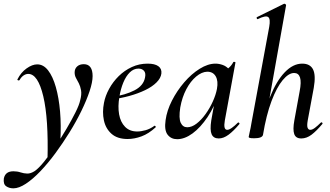

<svg xmlns="http://www.w3.org/2000/svg" viewBox="-89 -746 1797 1047"><path d="M-16 281Q-39 281 -55.5 269.5Q-72 258 -68 227Q-60 188 -16 188Q5 188 23 194Q41 200 59.5 200.5Q78 201 100 187Q122 172 151.5 135.5Q181 99 213 52Q245 5 273.5 -43.5Q302 -92 322.5 -133Q343 -174 348 -198Q357 -231 353 -253.5Q349 -276 341 -291.5Q333 -307 325.5 -320.5Q318 -334 318 -351Q318 -371 331.5 -383.5Q345 -396 368 -396Q392 -396 404 -379.5Q416 -363 416 -331Q416 -298 399.5 -248.5Q383 -199 355 -141.5Q327 -84 290.5 -25Q254 34 213.5 89Q173 144 131.5 187.5Q90 231 52 256Q14 281 -16 281ZM170 128Q176 -99 147 -221Q118 -343 65 -343Q52 -343 39.5 -334.5Q27 -326 18 -310Q16 -306 10.5 -307.5Q5 -309 6 -313Q25 -351 56 -373Q87 -395 114 -395Q148 -395 173.5 -362Q199 -329 215.5 -271Q232 -213 238.5 -138Q245 -63 240 23Z M607 12Q551 12 519 -16.5Q487 -45 477.5 -90Q468 -135 478 -185Q485 -223 506 -261.5Q527 -300 558.5 -331Q590 -362 630 -380.5Q670 -399 716 -399Q755 -399 774.5 -385Q794 -371 791 -345Q788 -320 764.5 -296.5Q741 -273 702.5 -254.5Q664 -236 617 -223Q570 -210 520 -204L522 -217Q595 -228 644.5 -253.5Q694 -279 702 -324Q707 -348 696 -360Q685 -372 666 -372Q640 -372 619 -351.5Q598 -331 583.5 -296Q569 -261 562 -218Q553 -165 560.5 -122.5Q568 -80 593 -54.5Q618 -29 659 -29Q680 -29 705 -36Q730 -43 753 -60Q755 -62 758.5 -58Q762 -54 760 -52Q722 -17 683 -2.5Q644 12 607 12Z M877 13Q844 13 825 -11.5Q806 -36 814 -91Q821 -143 848.5 -197Q876 -251 915.5 -297Q955 -343 1000 -371Q1045 -399 1086 -399Q1105 -399 1125 -392Q1145 -385 1159.5 -368.5Q1174 -352 1176 -326L1122 -357Q1137 -359 1155 -373Q1173 -387 1183 -407Q1185 -410 1190.5 -408.5Q1196 -407 1195 -405L1137 -89Q1128 -38 1150 -38Q1160 -38 1175 -48.5Q1190 -59 1208 -77Q1211 -80 1215 -76Q1219 -72 1216 -69Q1185 -32 1157.5 -11.5Q1130 9 1104 9Q1075 9 1065 -14Q1055 -37 1063 -89L1088 -229L1108 -246Q1082 -166 1043 -108Q1004 -50 961 -18.5Q918 13 877 13ZM932 -52Q957 -52 983 -72Q1009 -92 1032 -124Q1055 -156 1071.5 -192.5Q1088 -229 1094 -261Q1102 -304 1087.5 -329.5Q1073 -355 1041 -355Q1011 -354 980.5 -328.5Q950 -303 927 -259.5Q904 -216 894 -160Q885 -101 896.5 -76.5Q908 -52 932 -52Z M1297 8Q1279 8 1273 6Q1267 4 1267 1Q1267 -3 1272.5 -25.5Q1278 -48 1282 -74L1379 -599Q1387 -643 1373.5 -653Q1360 -663 1317 -642Q1313 -640 1311 -646Q1309 -652 1313 -653L1459 -725Q1464 -727 1468 -723Q1472 -719 1471 -717L1345 -10Q1340 8 1297 8ZM1554 9Q1524 9 1515.5 -15Q1507 -39 1516 -89L1545 -248Q1555 -299 1547 -323.5Q1539 -348 1515 -348Q1485 -348 1452.5 -309Q1420 -270 1391.5 -194.5Q1363 -119 1345 -10L1328 -11Q1349 -130 1383.5 -217Q1418 -304 1463.5 -351.5Q1509 -399 1559 -399Q1602 -399 1618 -367.5Q1634 -336 1622 -267L1589 -89Q1584 -60 1588.5 -49Q1593 -38 1603 -38Q1614 -38 1628.5 -49Q1643 -60 1660 -77Q1664 -81 1668 -77Q1672 -73 1668 -69Q1637 -32 1610 -11.5Q1583 9 1554 9Z"/></svg>

Font: Cormorant SemiBold
Style: Italic
Weight: 600
Italic angle: -10°
Designer: Christian Thalmann (Catharsis Fonts)
Foundry: Catharsis Fonts
Version: Version 4.000